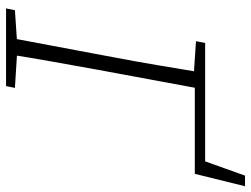

<svg xmlns="http://www.w3.org/2000/svg" viewBox="-120 -730 849 650"><g transform="rotate(90 305.0 -404.5)"><path d="M251 -639 256 -674H549L514 -641L574 -809H610L568 -639ZM8 0 14 -30 133 -38H149L277 -30L271 0ZM105 0 173 -362Q188 -440 201 -518Q214 -596 227 -674H283L216 -312Q202 -234 188 -156Q174 -78 162 0ZM119 -643 125 -674H255L248 -635H239Z"/></g></svg>

Font: Source Serif 4 18pt Light
Style: Italic
Weight: 300
Italic angle: -12°
Designer: Frank Grießhammer
Foundry: Adobe Systems Incorporated
Version: Version 4.004;hotconv 1.0.116;makeotfexe 2.5.65601